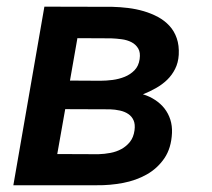

<svg xmlns="http://www.w3.org/2000/svg" viewBox="-20 -548 627 568"><path d="M19.5 0 111.3 -528.3 312.5 -527.8Q335 -527.3 358.9 -524.4Q382.8 -521.5 405.3 -514.9Q427.7 -508.3 447.3 -497.8Q466.8 -487.3 481.2 -471.7Q495.6 -456.1 502.9 -434.8Q510.3 -413.6 508.8 -385.7Q507.3 -362.3 498 -344Q488.8 -325.7 474.4 -311.8Q460 -297.9 441.4 -287.4Q422.9 -276.9 402.8 -269Q422.4 -263.2 438.7 -252.4Q455.1 -241.7 466.6 -227.1Q478 -212.4 483.9 -194.1Q489.7 -175.8 488.8 -154.8Q486.8 -109.9 466.3 -79.8Q445.8 -49.8 414.3 -32Q382.8 -14.2 344 -6.8Q305.2 0.5 266.6 0ZM172.9 -225.1 149.4 -92.3 271 -91.8Q289.1 -92.3 306.9 -95.7Q324.7 -99.1 339.4 -107.2Q354 -115.2 364.5 -128.4Q375 -141.6 377.9 -162.1Q380.4 -180.2 375.2 -191.9Q370.1 -203.6 359.6 -210.7Q349.1 -217.8 335 -220.9Q320.8 -224.1 305.7 -224.6ZM187 -309.6 276.9 -309.1Q293.9 -309.1 313 -311.5Q332 -314 348.9 -320.8Q365.7 -327.6 377.9 -340.1Q390.1 -352.5 393.1 -373Q396 -392.6 388.9 -404.5Q381.8 -416.5 369.1 -423.1Q356.4 -429.7 340.1 -431.9Q323.7 -434.1 308.6 -434.6L209 -435.1Z"/></svg>

Font: Roboto Mono Medium
Style: Italic
Weight: 500
Designer: Google
Version: Version 2.000985; 2015; ttfautohint (v1.3)